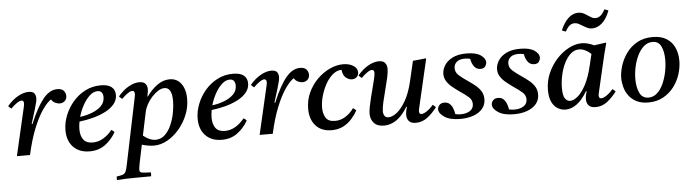

<svg xmlns="http://www.w3.org/2000/svg" viewBox="-54 -965 5263 1457"><g transform="rotate(-5 2577.5 -237.0)"><path d="M144 0H44L126 -355Q133 -384 133 -393Q133 -417 115 -417Q101 -417 78.5 -401.5Q56 -386 34 -363Q27 -368 21.5 -373Q16 -378 11 -384Q51 -431 94 -454.5Q137 -478 174 -478Q207 -478 218 -462.5Q229 -447 229 -426Q229 -413 225 -395.5Q221 -378 209 -337L177 -234L183 -233Q235 -358 285 -419Q335 -480 393 -480Q428 -480 442.5 -462Q457 -444 457 -423Q457 -398 441 -384Q425 -370 403 -370Q387 -370 369 -378.5Q351 -387 339 -406Q308 -386 272 -333.5Q236 -281 202.5 -197.5Q169 -114 144 0Z M833 -398Q833 -359 808 -328.5Q783 -298 740.5 -276Q698 -254 646 -240Q594 -226 540 -220Q534 -189 534 -162Q534 -112 556 -82.5Q578 -53 627 -53Q670 -53 708 -76Q746 -99 775 -136Q791 -127 798 -117Q764 -59 715 -23.5Q666 12 598 12Q519 12 473.5 -35.5Q428 -83 428 -163Q428 -219 450 -275Q472 -331 511.5 -377.5Q551 -424 605.5 -452Q660 -480 724 -480Q780 -480 806.5 -458Q833 -436 833 -398ZM548 -255Q595 -261 638.5 -277.5Q682 -294 710 -321.5Q738 -349 738 -389Q738 -411 728 -424.5Q718 -438 696 -438Q665 -438 636 -411.5Q607 -385 584 -343Q561 -301 548 -255Z M996 -4 967 135Q963 157 961.5 168.5Q960 180 960 186Q960 203 977.5 206.5Q995 210 1045 211Q1047 219 1046.5 227.5Q1046 236 1045 241Q977 242 913 242Q849 242 785 247Q784 242 784 234Q784 226 785 220Q816 216 831.5 210.5Q847 205 854.5 189.5Q862 174 868 142L969 -345Q974 -365 975.5 -376Q977 -387 977 -393Q977 -417 959 -417Q945 -417 922.5 -401.5Q900 -386 878 -363Q871 -368 865.5 -373Q860 -378 855 -384Q895 -431 937.5 -454.5Q980 -478 1017 -478Q1051 -478 1064.5 -461Q1078 -444 1078 -420Q1078 -412 1076.5 -401Q1075 -390 1070 -365H1074Q1109 -415 1154 -447.5Q1199 -480 1249 -480Q1305 -480 1337 -436Q1369 -392 1369 -321Q1369 -258 1345 -199Q1321 -140 1280.5 -92.5Q1240 -45 1190 -17Q1140 11 1087 11Q1067 11 1043.5 7Q1020 3 996 -4ZM1047 -248 1010 -72Q1033 -53 1056.5 -42.5Q1080 -32 1104 -32Q1145 -32 1175 -60.5Q1205 -89 1224 -133Q1243 -177 1252 -225.5Q1261 -274 1261 -314Q1261 -417 1204 -417Q1181 -417 1156 -401.5Q1131 -386 1108 -361Q1085 -336 1069 -306.5Q1053 -277 1047 -248Q1047 -248 1047 -248Z M1840 -398Q1840 -359 1815 -328.5Q1790 -298 1747.5 -276Q1705 -254 1653 -240Q1601 -226 1547 -220Q1541 -189 1541 -162Q1541 -112 1563 -82.5Q1585 -53 1634 -53Q1677 -53 1715 -76Q1753 -99 1782 -136Q1798 -127 1805 -117Q1771 -59 1722 -23.5Q1673 12 1605 12Q1526 12 1480.5 -35.5Q1435 -83 1435 -163Q1435 -219 1457 -275Q1479 -331 1518.5 -377.5Q1558 -424 1612.5 -452Q1667 -480 1731 -480Q1787 -480 1813.5 -458Q1840 -436 1840 -398ZM1555 -255Q1602 -261 1645.5 -277.5Q1689 -294 1717 -321.5Q1745 -349 1745 -389Q1745 -411 1735 -424.5Q1725 -438 1703 -438Q1672 -438 1643 -411.5Q1614 -385 1591 -343Q1568 -301 1555 -255Z M1993 0H1893L1975 -355Q1982 -384 1982 -393Q1982 -417 1964 -417Q1950 -417 1927.5 -401.5Q1905 -386 1883 -363Q1876 -368 1870.5 -373Q1865 -378 1860 -384Q1900 -431 1943 -454.5Q1986 -478 2023 -478Q2056 -478 2067 -462.5Q2078 -447 2078 -426Q2078 -413 2074 -395.5Q2070 -378 2058 -337L2026 -234L2032 -233Q2084 -358 2134 -419Q2184 -480 2242 -480Q2277 -480 2291.5 -462Q2306 -444 2306 -423Q2306 -398 2290 -384Q2274 -370 2252 -370Q2236 -370 2218 -378.5Q2200 -387 2188 -406Q2157 -386 2121 -333.5Q2085 -281 2051.5 -197.5Q2018 -114 1993 0Z M2441 12Q2364 12 2320.5 -36Q2277 -84 2277 -165Q2277 -230 2303 -287Q2329 -344 2372 -387Q2415 -430 2467 -454.5Q2519 -479 2570 -479Q2617 -479 2648 -459Q2679 -439 2679 -408Q2679 -387 2665 -373Q2651 -359 2628 -359Q2606 -359 2583 -376.5Q2560 -394 2555 -438Q2518 -437 2486.5 -410Q2455 -383 2432 -341Q2409 -299 2396 -252Q2383 -205 2383 -163Q2383 -120 2402 -88Q2421 -56 2473 -56Q2516 -56 2552.5 -79Q2589 -102 2616 -140Q2632 -132 2640 -121Q2621 -87 2593.5 -56.5Q2566 -26 2528.5 -7Q2491 12 2441 12Z M3066 -309 3101 -459Q3125 -461 3150 -463.5Q3175 -466 3199 -469L3202 -465L3120 -111Q3119 -104 3116 -93Q3113 -82 3113 -72Q3113 -63 3117 -57Q3121 -51 3131 -51Q3148 -51 3174 -69Q3200 -87 3221 -113Q3234 -104 3244 -93Q3210 -48 3170.5 -18Q3131 12 3083 12Q3046 12 3030 -6.5Q3014 -25 3014 -53Q3014 -81 3025 -115H3020Q2980 -49 2935 -18.5Q2890 12 2840 12Q2789 12 2763.5 -16.5Q2738 -45 2738 -86Q2738 -108 2744.5 -141.5Q2751 -175 2760.5 -212.5Q2770 -250 2779.5 -286Q2789 -322 2795.5 -350.5Q2802 -379 2802 -394Q2802 -417 2784 -417Q2770 -417 2747.5 -401.5Q2725 -386 2703 -363Q2696 -368 2690.5 -373Q2685 -378 2680 -384Q2720 -431 2762.5 -454.5Q2805 -478 2842 -478Q2876 -478 2890 -460Q2904 -442 2904 -415Q2904 -389 2894.5 -346Q2885 -303 2872 -255Q2859 -207 2849.5 -164.5Q2840 -122 2840 -97Q2840 -77 2849 -62.5Q2858 -48 2880 -48Q2908 -48 2943 -75Q2978 -102 3011.5 -160Q3045 -218 3066 -309Z M3422 12Q3343 12 3301 -16Q3259 -44 3259 -75Q3259 -92 3272 -107Q3285 -122 3310 -122Q3335 -122 3350.5 -108Q3366 -94 3374.5 -72Q3383 -50 3386 -28Q3397 -25 3407.5 -24Q3418 -23 3428 -23Q3469 -23 3497 -40.5Q3525 -58 3525 -93Q3525 -124 3501 -145.5Q3477 -167 3431 -198Q3404 -217 3379 -237.5Q3354 -258 3338 -283Q3322 -308 3322 -339Q3322 -371 3341.5 -403.5Q3361 -436 3403 -457.5Q3445 -479 3510 -479Q3582 -479 3618 -454Q3654 -429 3654 -400Q3654 -385 3643.5 -369Q3633 -353 3607 -353Q3574 -353 3556.5 -379.5Q3539 -406 3535 -436Q3514 -441 3493 -441Q3453 -441 3432 -422.5Q3411 -404 3411 -375Q3411 -344 3435.5 -321.5Q3460 -299 3507 -267Q3534 -249 3559 -228.5Q3584 -208 3600 -182.5Q3616 -157 3616 -122Q3616 -80 3591 -50Q3566 -20 3522 -4Q3478 12 3422 12Z M3831 12Q3752 12 3710 -16Q3668 -44 3668 -75Q3668 -92 3681 -107Q3694 -122 3719 -122Q3744 -122 3759.5 -108Q3775 -94 3783.5 -72Q3792 -50 3795 -28Q3806 -25 3816.5 -24Q3827 -23 3837 -23Q3878 -23 3906 -40.5Q3934 -58 3934 -93Q3934 -124 3910 -145.5Q3886 -167 3840 -198Q3813 -217 3788 -237.5Q3763 -258 3747 -283Q3731 -308 3731 -339Q3731 -371 3750.5 -403.5Q3770 -436 3812 -457.5Q3854 -479 3919 -479Q3991 -479 4027 -454Q4063 -429 4063 -400Q4063 -385 4052.5 -369Q4042 -353 4016 -353Q3983 -353 3965.5 -379.5Q3948 -406 3944 -436Q3923 -441 3902 -441Q3862 -441 3841 -422.5Q3820 -404 3820 -375Q3820 -344 3844.5 -321.5Q3869 -299 3916 -267Q3943 -249 3968 -228.5Q3993 -208 4009 -182.5Q4025 -157 4025 -122Q4025 -80 4000 -50Q3975 -20 3931 -4Q3887 12 3831 12Z M4223 11Q4192 11 4164 -5.5Q4136 -22 4119 -57Q4102 -92 4102 -147Q4102 -215 4128 -275Q4154 -335 4196 -381Q4238 -427 4288.5 -453.5Q4339 -480 4388 -480Q4407 -480 4431 -474.5Q4455 -469 4481 -456Q4502 -459 4524.5 -462Q4547 -465 4571 -469L4574 -465Q4562 -423 4553 -385.5Q4544 -348 4535 -309L4489 -111Q4488 -104 4485 -93Q4482 -82 4482 -72Q4482 -63 4486 -57Q4490 -51 4500 -51Q4517 -51 4543 -69Q4569 -87 4590 -113Q4603 -104 4613 -93Q4579 -48 4540 -18Q4501 12 4452 12Q4415 12 4399 -6.5Q4383 -25 4383 -53Q4383 -80 4394 -115H4389Q4352 -51 4309.5 -20Q4267 11 4223 11ZM4455 -393Q4434 -412 4411 -423.5Q4388 -435 4364 -435Q4327 -435 4298 -408Q4269 -381 4249 -338.5Q4229 -296 4219 -247.5Q4209 -199 4209 -155Q4209 -95 4225 -73.5Q4241 -52 4263 -52Q4289 -52 4320.5 -77.5Q4352 -103 4382.5 -159.5Q4413 -216 4435 -309ZM4582 -721Q4590 -719 4597.5 -716Q4605 -713 4612 -710Q4589 -648 4553.5 -616.5Q4518 -585 4477 -585Q4461 -585 4447 -590.5Q4433 -596 4415 -607Q4393 -621 4378 -628.5Q4363 -636 4346 -636Q4305 -636 4277 -579Q4263 -582 4247 -590Q4271 -648 4305.5 -680.5Q4340 -713 4383 -713Q4400 -713 4414 -707.5Q4428 -702 4444 -691Q4462 -680 4477 -670.5Q4492 -661 4510 -661Q4552 -661 4582 -721Z M5115 -284Q5115 -233 5098.5 -181Q5082 -129 5049 -85.5Q5016 -42 4967 -15Q4918 12 4854 12Q4800 12 4763.5 -7Q4727 -26 4705 -56Q4683 -86 4673.5 -121.5Q4664 -157 4664 -190Q4664 -233 4679.5 -283Q4695 -333 4727 -378Q4759 -423 4809 -451.5Q4859 -480 4928 -480Q4993 -480 5034.5 -453.5Q5076 -427 5095.5 -382.5Q5115 -338 5115 -284ZM5009 -300Q5009 -362 4989.5 -402.5Q4970 -443 4924 -443Q4888 -443 4859.5 -419Q4831 -395 4811 -355Q4791 -315 4780.5 -267.5Q4770 -220 4770 -172Q4770 -110 4790.5 -67.5Q4811 -25 4858 -25Q4895 -25 4923 -50Q4951 -75 4970 -116Q4989 -157 4999 -205.5Q5009 -254 5009 -300Z"/></g></svg>

Font: Tiro Telugu
Style: Italic
Weight: 400
Italic angle: -11°
Designer: Telugu: John Hudson & Fiona Ross, assisted by Kaja Sojewska. Latin: John Hudson with Paul Hanslow, assisted by Kaja Soje
Foundry: Tiro Typeworks Ltd.
Version: Version 1.52